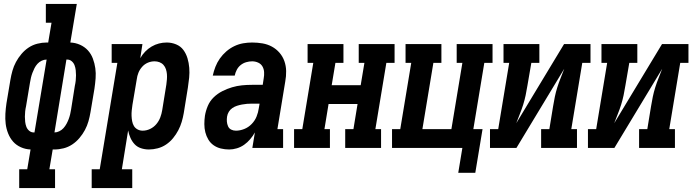

<svg xmlns="http://www.w3.org/2000/svg" viewBox="-20 -755 3540 980"><path d="M78 205V109H119L136 8Q110 7 86.5 -3.5Q63 -14 47 -32Q31 -50 21.5 -74Q12 -98 9 -123Q6 -148 7.5 -174.5Q9 -201 13 -228L33 -347Q37 -371 43.5 -394Q50 -417 61.5 -438.5Q73 -460 89.5 -479.5Q106 -499 126.5 -512.5Q147 -526 171 -532Q195 -538 218 -538H226L243 -639H214V-735H372L339 -538Q365 -537 388.5 -526.5Q412 -516 428.5 -498Q445 -480 454 -456Q463 -432 466.5 -407Q470 -382 468 -355.5Q466 -329 462 -302L442 -183Q438 -159 431.5 -136Q425 -113 413.5 -91.5Q402 -70 385.5 -50.5Q369 -31 348.5 -17.5Q328 -4 304.5 2Q281 8 257 8H249L232 109H261V205ZM258 -79Q270 -79 282.5 -85Q295 -91 304 -101Q313 -111 319.5 -123Q326 -135 330.5 -147Q335 -159 338 -171.5Q341 -184 343 -197L362 -317Q365 -330 366.5 -343.5Q368 -357 368 -370.5Q368 -384 366.5 -397Q365 -410 360.5 -422Q356 -434 346 -442.5Q336 -451 323 -451H319ZM152 -79H156L218 -451Q205 -451 192.5 -445Q180 -439 171 -429Q162 -419 156 -407Q150 -395 145.5 -383Q141 -371 138 -358.5Q135 -346 133 -333L113 -213Q110 -200 108.5 -186.5Q107 -173 107 -159.5Q107 -146 108.5 -133Q110 -120 114.5 -108Q119 -96 129 -87.5Q139 -79 152 -79Z M448 205V109H489L579 -434H550V-530H707L696 -458Q706 -476 721 -491.5Q736 -507 754 -517.5Q772 -528 791.5 -533Q811 -538 831 -538Q856 -538 879 -528.5Q902 -519 916 -500Q930 -481 937 -457.5Q944 -434 946 -409Q948 -384 945.5 -358.5Q943 -333 939 -308L918 -178Q914 -155 907.5 -133Q901 -111 890 -90Q879 -69 863.5 -50Q848 -31 828 -17.5Q808 -4 785 2Q762 8 740 8Q719 8 699.5 1.5Q680 -5 667 -19Q654 -33 646 -51Q638 -69 634 -89L602 109H655V205ZM708 -88Q728 -88 746.5 -97Q765 -106 778 -121.5Q791 -137 798 -155.5Q805 -174 808 -193L829 -323Q831 -337 832 -350.5Q833 -364 832 -376.5Q831 -389 827 -401.5Q823 -414 814.5 -423.5Q806 -433 794 -437.5Q782 -442 769 -442Q751 -442 734.5 -435Q718 -428 705.5 -414Q693 -400 686.5 -383.5Q680 -367 678 -350L656 -220Q654 -206 652.5 -192Q651 -178 651.5 -164Q652 -150 654.5 -136.5Q657 -123 663.5 -112Q670 -101 682 -94.5Q694 -88 708 -88Z M1150 8Q1128 8 1107.5 3Q1087 -2 1070.5 -13.5Q1054 -25 1043.5 -42.5Q1033 -60 1028 -80Q1023 -100 1023 -121.5Q1023 -143 1026 -164Q1030 -189 1040.5 -214Q1051 -239 1070.5 -258Q1090 -277 1114.5 -289.5Q1139 -302 1164.5 -309.5Q1190 -317 1215 -319.5Q1240 -322 1266 -322H1321L1326 -355Q1329 -371 1328 -387Q1327 -403 1319.5 -416Q1312 -429 1297.5 -435.5Q1283 -442 1267 -442Q1252 -442 1236.5 -437.5Q1221 -433 1208.5 -423Q1196 -413 1188.5 -398.5Q1181 -384 1178 -369H1066Q1071 -392 1079.5 -414Q1088 -436 1102 -456Q1116 -476 1135 -492.5Q1154 -509 1176 -519.5Q1198 -530 1221 -534Q1244 -538 1267 -538Q1294 -538 1320 -533.5Q1346 -529 1368 -517Q1390 -505 1406.5 -486Q1423 -467 1431.5 -443Q1440 -419 1440.5 -392.5Q1441 -366 1436 -339L1396 -96H1425V0H1268L1281 -79Q1271 -61 1257 -44.5Q1243 -28 1226 -16Q1209 -4 1189 2Q1169 8 1150 8ZM1184 -88Q1205 -88 1226.5 -96.5Q1248 -105 1264.5 -122Q1281 -139 1289.5 -160Q1298 -181 1301 -203L1305 -226H1266Q1253 -226 1240.5 -225Q1228 -224 1215 -221.5Q1202 -219 1189.5 -215Q1177 -211 1166 -203.5Q1155 -196 1148 -184.5Q1141 -173 1139 -160Q1137 -147 1138 -134.5Q1139 -122 1144 -110.5Q1149 -99 1160 -93.5Q1171 -88 1184 -88Z M1481 0V-96H1523L1579 -434H1550V-530H1733V-434H1692L1673 -320H1821L1840 -434H1811V-530H1994V-434H1952L1896 -96H1925V0H1742V-96H1784L1805 -224H1657L1636 -96H1664V0Z M2319 127 2340 0H1981V-96H2023L2079 -434H2050V-530H2233V-434H2192L2136 -96H2284L2340 -434H2311V-530H2494V-434H2452L2396 -96H2443L2406 127Z M2481 0V-96H2523L2579 -434H2550V-530H2733V-434H2692L2672 -318Q2668 -293 2663 -269Q2658 -245 2650.5 -221Q2643 -197 2633.5 -173.5Q2624 -150 2615 -126L2859 -530H2994V-434H2952L2896 -96H2925V0H2742V-96H2784L2803 -212Q2807 -237 2812 -261Q2817 -285 2824.5 -309Q2832 -333 2841.5 -356.5Q2851 -380 2860 -404L2616 0Z M2981 0V-96H3023L3079 -434H3050V-530H3233V-434H3192L3172 -318Q3168 -293 3163 -269Q3158 -245 3150.5 -221Q3143 -197 3133.5 -173.5Q3124 -150 3115 -126L3359 -530H3494V-434H3452L3396 -96H3425V0H3242V-96H3284L3303 -212Q3307 -237 3312 -261Q3317 -285 3324.5 -309Q3332 -333 3341.5 -356.5Q3351 -380 3360 -404L3116 0Z"/></svg>

Font: Iosevka Curly Slab Oblique
Style: Bold
Weight: 700
Italic angle: -9°
Monospace: yes
Designer: Belleve Invis
Foundry: Belleve Invis
Version: Version 11.1.0; ttfautohint (v1.8.3)